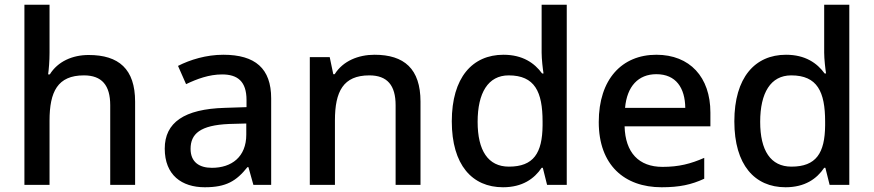

<svg xmlns="http://www.w3.org/2000/svg" viewBox="-20 -780 3686 810"><path d="M189 -557V-760H83V0H189V-271C189 -393 223 -462 334 -462C410 -462 445 -420 445 -336V0H550V-351C550 -489 481 -548 354 -548C286 -548 224 -521 190 -466H183C186 -487 189 -523 189 -557Z M922 -549C850 -549 782 -528 731 -502L765 -425C811 -447 862 -466 917 -466C982 -466 1020 -437 1020 -358V-328L928 -325C757 -320 675 -263 675 -153C675 -41 747 10 844 10C934 10 977 -16 1024 -75H1028L1049 0H1124V-365C1124 -491 1057 -549 922 -549ZM947 -257 1019 -259V-212C1019 -118 957 -72 874 -72C821 -72 784 -96 784 -152C784 -215 824 -252 947 -257Z M1560 -549C1492 -549 1427 -523 1392 -467H1386L1371 -539H1287V0H1393V-272C1393 -394 1428 -462 1538 -462C1614 -462 1649 -420 1649 -336V0H1754V-351C1754 -490 1685 -549 1560 -549Z M2102 10C2184 10 2234 -26 2265 -72H2270L2288 0H2371V-760H2265V-558C2265 -531 2270 -488 2273 -470H2267C2235 -514 2185 -549 2104 -549C1973 -549 1886 -453 1886 -268C1886 -84 1972 10 2102 10ZM2127 -77C2039 -77 1995 -145 1995 -266C1995 -388 2039 -462 2126 -462C2236 -462 2269 -393 2269 -267V-251C2268 -134 2231 -77 2127 -77Z M2749 -549C2604 -549 2506 -446 2506 -265C2506 -84 2614 10 2771 10C2847 10 2897 -1 2951 -26V-114C2894 -89 2844 -76 2775 -76C2675 -76 2618 -136 2615 -247H2977V-305C2977 -455 2890 -549 2749 -549ZM2749 -467C2832 -467 2870 -409 2871 -325H2617C2625 -416 2673 -467 2749 -467Z M3294 10C3376 10 3426 -26 3457 -72H3462L3480 0H3563V-760H3457V-558C3457 -531 3462 -488 3465 -470H3459C3427 -514 3377 -549 3296 -549C3165 -549 3078 -453 3078 -268C3078 -84 3164 10 3294 10ZM3319 -77C3231 -77 3187 -145 3187 -266C3187 -388 3231 -462 3318 -462C3428 -462 3461 -393 3461 -267V-251C3460 -134 3423 -77 3319 -77Z"/></svg>

Font: Noto Sans Gujarati Medium
Style: Regular
Weight: 500
Designer: Jelle Bosma - Monotype Design Team, Universal Thirst
Foundry: Monotype Imaging Inc.
Version: Version 2.106